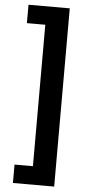

<svg xmlns="http://www.w3.org/2000/svg" viewBox="-64 -869 517 1071"><g transform="rotate(5 194.0 -333.0)"><path d="M154 63V-729H51V-832H282V166H51V63Z"/></g></svg>

Font: Noto Sans Oriya
Style: Bold
Weight: 700
Designer: Amélie Bonet and Sol Matas
Foundry: Google LLC
Version: Version 2.006; ttfautohint (v1.8.4.7-5d5b)